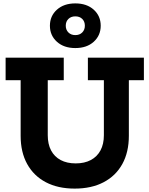

<svg xmlns="http://www.w3.org/2000/svg" viewBox="-20 -1098 879 1129"><path d="M496.8 -758.9H826.1V-626.5H737.7V-299.5Q737.7 -203 699.2 -133.4Q660.7 -63.8 589.2 -26.4Q517.8 11 419 11Q320.8 11 249.6 -26.4Q178.4 -63.8 139.9 -133.4Q101.4 -203 101.4 -299.5V-626.5H13V-758.9H354.9V-626.5H260.8V-302.9Q260.8 -250.5 280.4 -213.4Q300 -176.4 336.8 -156.8Q373.6 -137.2 425.2 -137.2Q477 -137.2 514.1 -157Q551.2 -176.7 571 -213.8Q590.8 -250.8 590.8 -302.9V-626.5H496.8ZM422.8 -815.4Q355.7 -815.4 314.6 -852.5Q273.5 -889.7 273.5 -946.7Q273.5 -1004 314.6 -1041Q355.7 -1078 422.8 -1078Q490.4 -1078 531.3 -1041Q572.2 -1004 572.2 -946.7Q572.2 -889.7 531.3 -852.5Q490.4 -815.4 422.8 -815.4ZM422.8 -891.6Q448.3 -891.6 463.6 -907.1Q479 -922.6 479 -946.7Q479 -971.6 463.6 -986.7Q448.3 -1001.8 422.8 -1001.8Q397.9 -1001.8 382.3 -986.7Q366.7 -971.6 366.7 -946.7Q366.7 -922.6 382.3 -907.1Q397.9 -891.6 422.8 -891.6Z"/></svg>

Font: Hepta Slab ExtraLight
Style: Regular
Weight: 200
Designer: Michael LaGattuta
Foundry: Michael LaGattuta
Version: Version 1.100